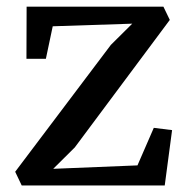

<svg xmlns="http://www.w3.org/2000/svg" viewBox="-20 -568 572 588"><path d="M385 -495.5 141.5 -487.5 120.5 -388H61L61.5 -547.5H480.5L500 -507L209 -116.5L143 -51L401 -61.5L451 -176.5L507 -169.5L484.5 0H46.5L26.5 -42L319.5 -430.5Z"/></svg>

Font: Merriweather 36pt
Style: Regular
Weight: 400
Designer: Eben Sorkin
Foundry: Eben Sorkin
Version: Version 2.100